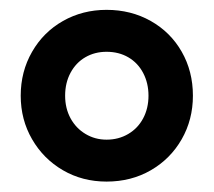

<svg xmlns="http://www.w3.org/2000/svg" viewBox="-20 -791 423 380"><path d="M21 -601.6Q21 -649.4 43.5 -688.5Q65.9 -727.5 104.7 -749.5Q143.6 -771.5 190.9 -771.5Q239.3 -771.5 278.3 -749.5Q317.4 -727.5 339.6 -688.7Q361.8 -649.9 361.8 -601.6Q361.8 -554.2 339.6 -515.4Q317.4 -476.6 278.6 -454.1Q239.7 -431.6 190.9 -431.6Q143.1 -431.6 104.5 -454.1Q65.9 -476.6 43.5 -515.4Q21 -554.2 21 -601.6ZM273.9 -601.6Q273.9 -626.5 263.4 -646.5Q252.9 -666.5 234.1 -677.5Q215.3 -688.5 190.9 -688.5Q167.5 -688.5 148.9 -677.7Q130.4 -667 119.6 -647Q108.9 -627 108.9 -601.6Q108.9 -576.7 119.6 -556.9Q130.4 -537.1 149.2 -525.9Q168 -514.6 190.9 -514.6Q214.8 -514.6 233.9 -525.9Q252.9 -537.1 263.4 -556.9Q273.9 -576.7 273.9 -601.6Z"/></svg>

Font: Wanted Sans Variable
Style: Regular
Weight: 400
Designer: Original Design by Kil Hyung-jin and Kang Hanbin, Wanted Lab, Inc; Hangeul from Source Han Sans by Jang Soo-young and Ka
Foundry: Wanted Lab, Inc.
Version: Version 1.003;Glyphs 3.2 (3227)